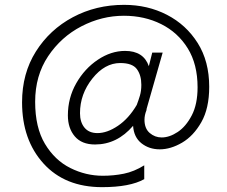

<svg xmlns="http://www.w3.org/2000/svg" viewBox="-20 -625 937 792"><path d="M382 -76Q422 -76 466.5 -106Q511 -136 544 -192Q551 -210 557 -230Q563 -250 563 -275Q563 -315 544.5 -340Q526 -365 476 -365Q412 -365 361 -301Q310 -237 310 -158Q310 -121 328.5 -98.5Q347 -76 382 -76ZM401 147Q248 147 159.5 49.5Q71 -48 71 -203Q71 -322 128 -412.5Q185 -503 280.5 -554Q376 -605 492 -605Q589 -605 668.5 -564Q748 -523 795.5 -447.5Q843 -372 843 -267Q843 -178 810.5 -121Q778 -64 731 -36.5Q684 -9 639 -9Q595 -9 563.5 -34Q532 -59 529 -106Q463 -29 372 -29Q317 -29 288.5 -62.5Q260 -96 260 -149Q260 -221 294.5 -281.5Q329 -342 383.5 -378.5Q438 -415 496 -415Q572 -415 594 -352L608 -408H651L585 -177L584 -170Q576 -150 576 -131Q576 -95 597.5 -76.5Q619 -58 647 -58Q679 -58 713 -80.5Q747 -103 771 -149Q795 -195 795 -265Q795 -360 754.5 -425.5Q714 -491 645 -525.5Q576 -560 491 -560Q400 -560 316 -516.5Q232 -473 178.5 -393Q125 -313 125 -205Q125 -99 165.5 -31.5Q206 36 270 68Q334 100 404 100Q449 100 491 91.5Q533 83 575 57V114Q516 147 401 147Z"/></svg>

Font: LXGW 975 Gothic SC 200W
Style: Regular
Weight: 200
Version: Version 2.01;February 25, 2021